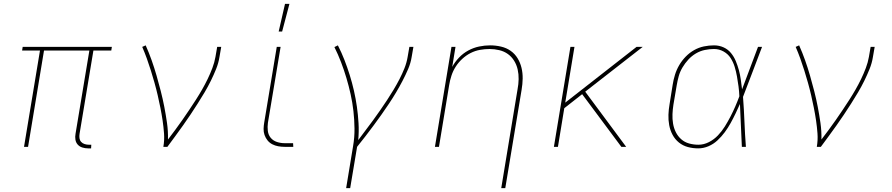

<svg xmlns="http://www.w3.org/2000/svg" viewBox="-20 -764 4640 999"><path d="M454 8H438Q423 8 408.5 3.5Q394 -1 384.5 -11.5Q375 -22 372.5 -37Q370 -52 373 -68L445 -501H209L126 0H105L188 -501H95L98 -520H562L559 -501H466L394 -68Q392 -56 393.5 -45Q395 -34 402 -26Q409 -18 420 -14.5Q431 -11 442 -11H455Z M830 0Q836 -35 833.5 -69.5Q831 -104 826 -137.5Q821 -171 814.5 -203.5Q808 -236 800.5 -268.5Q793 -301 784 -333Q775 -365 765 -397Q755 -429 744 -459.5Q733 -490 720 -520L738 -528Q755 -490 769 -450.5Q783 -411 794.5 -371Q806 -331 816.5 -290Q827 -249 835 -207.5Q843 -166 849 -124Q855 -82 854 -38Q873 -63 892 -88.5Q911 -114 929 -140Q947 -166 964.5 -192Q982 -218 999 -244.5Q1016 -271 1031.5 -298Q1047 -325 1060.5 -353Q1074 -381 1085 -410Q1096 -439 1101 -468L1110 -520H1131L1122 -468Q1117 -436 1104.5 -405Q1092 -374 1077 -343.5Q1062 -313 1044.5 -283.5Q1027 -254 1008.5 -225Q990 -196 971 -167.5Q952 -139 932 -111Q912 -83 891.5 -55Q871 -27 851 0Z M1506 0H1461Q1444 0 1427.5 -3Q1411 -6 1396.5 -13.5Q1382 -21 1372 -33.5Q1362 -46 1356.5 -61.5Q1351 -77 1351.5 -94Q1352 -111 1355 -128L1420 -520H1440L1374 -125Q1371 -104 1373.5 -83Q1376 -62 1388.5 -47Q1401 -32 1420.5 -25.5Q1440 -19 1461 -19H1505ZM1430 -600 1463 -744H1486L1448 -600Z M1781 215 1817 -3Q1825 -49 1824.5 -95Q1824 -141 1819 -185.5Q1814 -230 1804.5 -273Q1795 -316 1782.5 -358Q1770 -400 1754.5 -440.5Q1739 -481 1720 -519L1738 -528Q1757 -491 1772 -452.5Q1787 -414 1799.5 -374Q1812 -334 1821.5 -292.5Q1831 -251 1837 -208.5Q1843 -166 1845.5 -123Q1848 -80 1844 -35Q1863 -61 1882.5 -86.5Q1902 -112 1921 -138Q1940 -164 1958 -190Q1976 -216 1993.5 -242.5Q2011 -269 2027.5 -296.5Q2044 -324 2058.5 -352Q2073 -380 2084.5 -409Q2096 -438 2101 -468L2110 -520H2131L2122 -468Q2117 -436 2103.5 -404.5Q2090 -373 2074 -342.5Q2058 -312 2040.5 -282.5Q2023 -253 2003.5 -224Q1984 -195 1964 -166.5Q1944 -138 1923 -110Q1902 -82 1881 -54.5Q1860 -27 1838 0L1802 215Z M2588 215 2673 -300Q2678 -326 2678.5 -352Q2679 -378 2673.5 -402.5Q2668 -427 2655 -448Q2642 -469 2622.5 -483Q2603 -497 2578 -503Q2553 -509 2527 -509Q2503 -509 2477.5 -504.5Q2452 -500 2428.5 -488Q2405 -476 2385 -457.5Q2365 -439 2351 -417Q2337 -395 2329 -370.5Q2321 -346 2317 -321L2264 0H2243L2329 -520H2350L2333 -416Q2347 -442 2368.5 -464.5Q2390 -487 2417 -501.5Q2444 -516 2473 -522Q2502 -528 2530 -528Q2559 -528 2587 -521.5Q2615 -515 2637 -499.5Q2659 -484 2673 -461Q2687 -438 2693.5 -411Q2700 -384 2699.5 -355Q2699 -326 2694 -297L2609 215Z M2862 0 2948 -520H2969L2921 -230L3292 -520H3324L3025 -287L3238 0H3213L3009 -274L2916 -201L2883 0Z M3613 8Q3585 8 3559 1Q3533 -6 3512.5 -22.5Q3492 -39 3479.5 -62.5Q3467 -86 3462 -112.5Q3457 -139 3458 -167Q3459 -195 3464 -223L3480 -323Q3484 -349 3492 -375Q3500 -401 3514 -425Q3528 -449 3548 -469.5Q3568 -490 3592 -503.5Q3616 -517 3642.5 -522.5Q3669 -528 3695 -528Q3722 -528 3745 -517.5Q3768 -507 3783.5 -488Q3799 -469 3808.5 -446Q3818 -423 3824.5 -399Q3831 -375 3834.5 -349.5Q3838 -324 3841 -299Q3862 -354 3882.5 -409.5Q3903 -465 3924 -520H3945Q3920 -455 3895.5 -389.5Q3871 -324 3846 -260Q3851 -195 3853.5 -130Q3856 -65 3861 0H3840Q3837 -56 3835 -111.5Q3833 -167 3830 -223Q3819 -198 3807 -173Q3795 -148 3781.5 -123.5Q3768 -99 3751 -76Q3734 -53 3713 -33.5Q3692 -14 3666 -3Q3640 8 3613 8ZM3614 -11Q3642 -11 3668.5 -24.5Q3695 -38 3715.5 -59.5Q3736 -81 3751.5 -106Q3767 -131 3780.5 -157Q3794 -183 3805.5 -209.5Q3817 -236 3827 -263Q3826 -289 3822.5 -315Q3819 -341 3814.5 -366.5Q3810 -392 3802.5 -416.5Q3795 -441 3781.5 -462Q3768 -483 3745 -496Q3722 -509 3695 -509Q3672 -509 3647.5 -504Q3623 -499 3601 -486Q3579 -473 3561.5 -454Q3544 -435 3531 -413Q3518 -391 3511.5 -367.5Q3505 -344 3501 -320L3484 -220Q3480 -195 3479 -170Q3478 -145 3482 -121Q3486 -97 3496.5 -76Q3507 -55 3524.5 -39.5Q3542 -24 3565.5 -17.5Q3589 -11 3614 -11Z M4230 0Q4236 -35 4233.5 -69.5Q4231 -104 4226 -137.5Q4221 -171 4214.5 -203.5Q4208 -236 4200.5 -268.5Q4193 -301 4184 -333Q4175 -365 4165 -397Q4155 -429 4144 -459.5Q4133 -490 4120 -520L4138 -528Q4155 -490 4169 -450.5Q4183 -411 4194.5 -371Q4206 -331 4216.5 -290Q4227 -249 4235 -207.5Q4243 -166 4249 -124Q4255 -82 4254 -38Q4273 -63 4292 -88.5Q4311 -114 4329 -140Q4347 -166 4364.5 -192Q4382 -218 4399 -244.5Q4416 -271 4431.5 -298Q4447 -325 4460.5 -353Q4474 -381 4485 -410Q4496 -439 4501 -468L4510 -520H4531L4522 -468Q4517 -436 4504.5 -405Q4492 -374 4477 -343.5Q4462 -313 4444.5 -283.5Q4427 -254 4408.5 -225Q4390 -196 4371 -167.5Q4352 -139 4332 -111Q4312 -83 4291.5 -55Q4271 -27 4251 0Z"/></svg>

Font: Iosevka Aile Thin Oblique
Style: Regular
Weight: 100
Italic angle: -9°
Designer: Belleve Invis
Foundry: Belleve Invis
Version: Version 31.1.0; ttfautohint (v1.8.4)